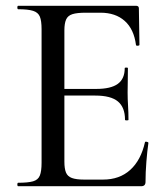

<svg xmlns="http://www.w3.org/2000/svg" viewBox="-20 -645 582 665"><path d="M469 0H43Q40 0 40 -6Q40 -12 43 -12Q77 -12 94.5 -17Q112 -22 118 -37Q124 -52 124 -81V-544Q124 -573 118 -587.5Q112 -602 94.5 -607.5Q77 -613 43 -613Q40 -613 40 -619Q40 -625 43 -625H451Q461 -625 461 -616L463 -490Q463 -487 457.5 -486.5Q452 -486 451 -489Q444 -544 412 -572.5Q380 -601 328 -601H277Q247 -601 231 -596Q215 -591 209 -577.5Q203 -564 203 -540V-85Q203 -61 208.5 -47.5Q214 -34 229 -28.5Q244 -23 271 -23H337Q394 -23 431 -56.5Q468 -90 482 -152Q482 -155 488 -154Q494 -153 494 -150Q490 -123 487 -85Q484 -47 484 -15Q484 0 469 0ZM413 -230Q413 -273 388.5 -293.5Q364 -314 310 -314H165V-337H313Q364 -337 388 -354.5Q412 -372 412 -409Q412 -411 417.5 -411Q423 -411 423 -409Q423 -378 422.5 -361Q422 -344 422 -325Q422 -302 423.5 -279Q425 -256 425 -230Q425 -228 419 -228Q413 -228 413 -230Z"/></svg>

Font: Cormorant Medium
Style: Regular
Weight: 500
Designer: Christian Thalmann (Catharsis Fonts)
Foundry: Catharsis Fonts
Version: Version 4.000